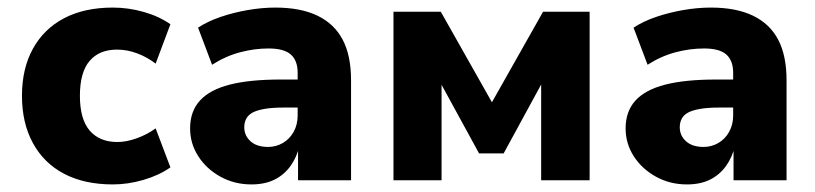

<svg xmlns="http://www.w3.org/2000/svg" viewBox="-20 -476 2152 507"><path d="M278 11Q203 11 149.5 -17Q96 -45 67 -98Q38 -151 38 -223Q38 -295 67 -347.5Q96 -400 149.5 -428Q203 -456 278 -456Q319 -456 359.5 -444.5Q400 -433 430 -412L391 -308Q369 -325 342.5 -335Q316 -345 289 -345Q242 -345 216.5 -315Q191 -285 191 -223Q191 -161 217 -131Q243 -101 290 -101Q314 -101 341.5 -111Q369 -121 391 -137L430 -34Q400 -13 359 -1Q318 11 278 11Z M644 11Q599 11 562 -9.5Q525 -30 503.5 -63.5Q482 -97 482 -137Q482 -182 508 -210.5Q534 -239 586.5 -252.5Q639 -266 721 -266H780V-192H730Q699 -192 679 -188.5Q659 -185 647.5 -179Q636 -173 630.5 -163Q625 -153 625 -140Q625 -118 641.5 -103Q658 -88 688 -88Q709 -88 727 -98.5Q745 -109 755.5 -128Q766 -147 766 -171V-284Q766 -316 748 -332Q730 -348 689 -348Q652 -348 614 -338Q576 -328 540 -305L503 -403Q529 -420 563 -431.5Q597 -443 634.5 -449.5Q672 -456 707 -456Q774 -456 818.5 -434.5Q863 -413 885 -371Q907 -329 907 -264V0H767V-92H771Q764 -61 747 -37.5Q730 -14 704.5 -1.5Q679 11 644 11Z M1019 0V-445H1144L1279 -206L1414 -445H1537V0H1409V-306H1438L1310 -71H1245L1116 -307H1146V0Z M1794 11Q1749 11 1712 -9.5Q1675 -30 1653.5 -63.5Q1632 -97 1632 -137Q1632 -182 1658 -210.5Q1684 -239 1736.5 -252.5Q1789 -266 1871 -266H1930V-192H1880Q1849 -192 1829 -188.5Q1809 -185 1797.5 -179Q1786 -173 1780.5 -163Q1775 -153 1775 -140Q1775 -118 1791.5 -103Q1808 -88 1838 -88Q1859 -88 1877 -98.5Q1895 -109 1905.5 -128Q1916 -147 1916 -171V-284Q1916 -316 1898 -332Q1880 -348 1839 -348Q1802 -348 1764 -338Q1726 -328 1690 -305L1653 -403Q1679 -420 1713 -431.5Q1747 -443 1784.5 -449.5Q1822 -456 1857 -456Q1924 -456 1968.5 -434.5Q2013 -413 2035 -371Q2057 -329 2057 -264V0H1917V-92H1921Q1914 -61 1897 -37.5Q1880 -14 1854.5 -1.5Q1829 11 1794 11Z"/></svg>

Font: Nunito Sans 12pt ExtraLight
Style: Weight 830 Width 84 Optical size 12.0 YTLC 445
Weight: 830
Width: 4
Designer: Vernon Adams
Foundry: Vernon Adams
Version: Version 3.101;gftools[0.9.27]